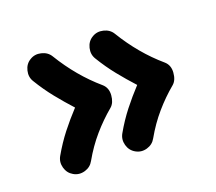

<svg xmlns="http://www.w3.org/2000/svg" viewBox="-79 -618 698 621"><g transform="rotate(-20 269.5 -308.0)"><path d="M290 -505.4Q307.1 -516.1 328.4 -511Q349.6 -505.9 359.9 -488.8Q410.6 -405.3 479.5 -346.2Q496.6 -331.5 494.6 -306.2Q492.7 -280.8 478.5 -268.6Q444.3 -240.2 414.6 -205.8Q384.8 -171.4 360.4 -128.4Q350.6 -110.4 330.1 -104.5Q309.6 -98.6 291.5 -108.9Q273.4 -119.1 267.8 -139.6Q262.2 -160.2 272.5 -178.2Q293.9 -215.8 318.6 -247.3Q343.3 -278.8 371.1 -308.6Q344.2 -337.9 319.3 -368.9Q294.4 -399.9 272.9 -435.5Q262.2 -452.6 267.3 -473.9Q272.5 -495.1 290 -505.4ZM76.2 -505.4Q93.3 -516.1 114.5 -511Q135.7 -505.9 146 -488.8Q196.8 -405.3 265.6 -346.2Q282.7 -331.5 280.8 -306.2Q278.8 -280.8 264.6 -268.6Q230.5 -240.2 200.7 -205.8Q170.9 -171.4 146.5 -128.4Q136.7 -110.4 116.2 -104.5Q95.7 -98.6 77.6 -108.9Q59.6 -119.1 54 -139.6Q48.3 -160.2 58.6 -178.2Q80.1 -215.8 104.7 -247.3Q129.4 -278.8 157.2 -308.6Q130.4 -337.9 105.5 -368.9Q80.6 -399.9 59.1 -435.5Q48.3 -452.6 53.5 -473.9Q58.6 -495.1 76.2 -505.4Z"/></g></svg>

Font: Mikhak-DS2-FD ExtraBold
Style: Regular
Weight: 800
Designer: Amin Abedi
Version: Version 3.2